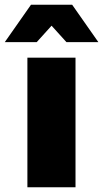

<svg xmlns="http://www.w3.org/2000/svg" viewBox="-54 -786 433 806"><path d="M61 -544H263V0H61ZM76 -766H249L359 -609H225L112 -734H213L100 -609H-34Z"/></svg>

Font: Alexandria ExtraBold
Style: Regular
Weight: 800
Designer: Mohamed Gaber
Foundry: Kief Type Foundry
Version: Version 5.100